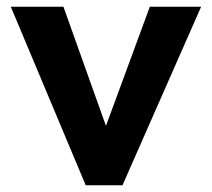

<svg xmlns="http://www.w3.org/2000/svg" viewBox="-20 -549 627 569"><path d="M234 0 12 -529H168L294 -176L424 -529H576L343 0Z"/></svg>

Font: Our Lexend SemiBold
Style: Regular
Weight: 600
Designer: Bonnie Shaver-Troup, Thomas Jockin
Foundry: Lexend
Version: Version 1.007